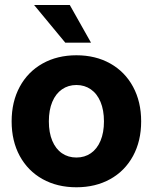

<svg xmlns="http://www.w3.org/2000/svg" viewBox="-20 -753 624 784"><path d="M27.5 -257.4Q27.5 -337.5 60.6 -398.7Q93.8 -460 153.9 -493.7Q214.1 -527.3 292 -527.3Q370.2 -527.3 430.2 -493.7Q490.2 -460 523.3 -398.7Q556.4 -337.5 556.4 -257.4Q556.4 -177.2 523.3 -116.2Q490.2 -55.2 430.2 -21.7Q370.2 11.7 292 11.7Q213.8 11.7 153.8 -21.7Q93.8 -55.2 60.6 -116.2Q27.5 -177.2 27.5 -257.4ZM404.5 -257.4Q404.5 -303.4 390.5 -336.9Q376.5 -370.4 351 -388.1Q325.5 -405.9 292 -405.9Q258.5 -405.9 233 -388.1Q207.5 -370.4 193.5 -337Q179.5 -303.6 179.5 -257.4Q179.5 -211.4 193.5 -178.1Q207.5 -144.8 232.9 -127.3Q258.3 -109.8 292 -109.8Q325.7 -109.8 351.1 -127.4Q376.5 -145 390.5 -178.3Q404.5 -211.6 404.5 -257.4ZM119.3 -732.5H265L351.6 -578.8H246.5Z"/></svg>

Font: Intratopia Thin
Style: Regular
Weight: 100
Designer: Rasmus Andersson
Foundry: rsms
Version: Version 3.000;Glyphs 3.2.3 (3260)